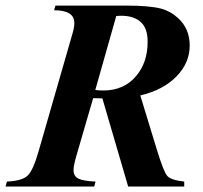

<svg xmlns="http://www.w3.org/2000/svg" viewBox="-54 -682 741 702"><path d="M639.6 -515.6Q639.6 -452.1 591.3 -402.6Q543 -353 459 -333L519.5 -134.8Q543.9 -54.7 557.4 -39.1Q570.8 -23.4 619.6 -18.1V0H414.6L320.3 -322.3L286.6 -323.2L226.1 -115.2Q214.8 -76.7 214.8 -60.1Q214.8 -38.1 232.4 -29.1Q250 -20 295.4 -18.1L290.5 0H-33.7L-28.8 -18.1Q26.4 -20.5 46.9 -39.8Q67.4 -59.1 87.4 -129.9L210.4 -557.1Q217.8 -581.5 217.8 -598.1Q217.8 -644.5 143.6 -644.5L148.9 -661.6H404.8Q492.7 -661.6 535.2 -650.4Q569.8 -641.1 597.2 -615.7Q639.6 -577.1 639.6 -515.6ZM485.8 -529.3Q485.8 -578.6 460.9 -601.1Q430.7 -628.9 371.1 -623.5L294.4 -353Q309.6 -351.1 323.2 -351.1Q400.4 -351.1 444.8 -405.3Q485.8 -454.6 485.8 -529.3Z"/></svg>

Font: Dai Banna SIL Book
Style: BoldOblique
Weight: 700
Italic angle: -11°
Designer: Victor Gaultney
Foundry: SIL International
Version: Version 2.000